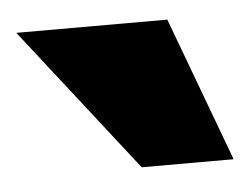

<svg xmlns="http://www.w3.org/2000/svg" viewBox="-30 -826 373 285"><g transform="rotate(-5 156.0 -683.5)"><path d="M308 -576H171L3 -791H228Z"/></g></svg>

Font: Repo Black
Style: Regular
Weight: 900
Designer: Stefan Peev
Foundry: Context Ltd
Version: Version 1.502